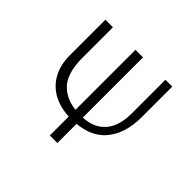

<svg xmlns="http://www.w3.org/2000/svg" viewBox="-145 -791 970 970"><g transform="rotate(45 340.0 -306.0)"><path d="M316 0V-612H370V0ZM330 -135Q263 -135 211.5 -160.5Q160 -186 130.5 -236.5Q101 -287 101 -360V-612H155V-394Q155 -279 207.5 -230Q260 -181 352 -181Q411 -181 450.5 -203Q490 -225 510 -267Q530 -309 530 -369V-612H579V-393Q579 -275 518.5 -205Q458 -135 330 -135Z"/></g></svg>

Font: Ancizar Sans Thin
Style: Regular
Weight: 100
Designer: Cesar Puertas, Viviana Monsalve, Julian Moncada, Julian Prieto, Jose Castro, Mariel Hernandez, Felipe Aragon, Sara Alarc
Version: Version 8.100